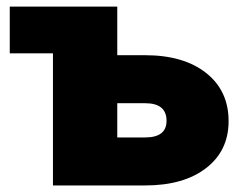

<svg xmlns="http://www.w3.org/2000/svg" viewBox="-20 -566 748 586"><path d="M9.8 -403.3V-545.9H337.9V-397.5H422.9Q540.5 -397.5 609.1 -343.3Q677.7 -289.1 677.7 -196.3Q677.7 -106 609.1 -53Q540.5 0 422.9 0H141.6V-403.3ZM337.9 -251V-146.5H422.9Q488.3 -146.5 488.3 -197.3Q488.3 -251 422.9 -251Z"/></svg>

Font: Inter Black
Style: Regular
Weight: 900
Designer: Rasmus Andersson
Foundry: rsms
Version: Version 4.000;git-a52131595